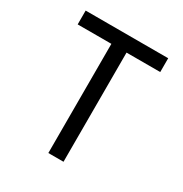

<svg xmlns="http://www.w3.org/2000/svg" viewBox="-170 -858 939 987"><g transform="rotate(30 300.0 -365.0)"><path d="M255 0V-648H55V-730H545V-648H345V0Z"/></g></svg>

Font: NKDuy Mono
Style: Regular
Weight: 400
Monospace: yes
Designer: NKDuy
Foundry: NKDuy
Version: Version 2.251; ttfautohint (v1.8.4.7-5d5b)